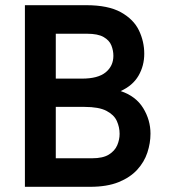

<svg xmlns="http://www.w3.org/2000/svg" viewBox="-20 -720 656 740"><path d="M76 0V-700H312Q397 -700 446 -672.8Q495 -645.5 515.5 -602.8Q536 -560 536 -513Q536 -466.5 513.8 -428.2Q491.5 -390 445 -369Q503.5 -349.5 531.8 -303.5Q560 -257.5 560 -205Q560 -168.5 548 -132Q536 -95.5 508.8 -65.8Q481.5 -36 437 -18Q392.5 0 327 0ZM195 -110H335Q376.5 -110 399.5 -124.2Q422.5 -138.5 431.8 -160.2Q441 -182 441 -204Q441 -230 430.2 -253.8Q419.5 -277.5 390.2 -292.8Q361 -308 306 -308H195ZM195 -417H296Q357.5 -417 387.2 -441.2Q417 -465.5 417 -505Q417 -525.5 409.2 -545Q401.5 -564.5 379.5 -577.2Q357.5 -590 315 -590H195Z"/></svg>

Font: Overpass Mono Light
Style: Regular
Weight: 300
Monospace: yes
Designer: Delve Withrington, Dave Bailey
Foundry: Delve Fonts LLC
Version: Version 4.000